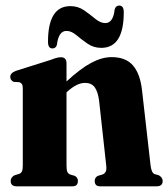

<svg xmlns="http://www.w3.org/2000/svg" viewBox="-20 -654 591 674"><path d="M213.5 -431.5V-368Q262 -413 299.8 -433.2Q337.5 -453.5 372 -453.5Q421.5 -453.5 446.8 -424.2Q472 -395 478.5 -337.5L508.5 -74Q511.5 -47.5 522.5 -43L538 -38.5Q551 -30.5 551 -19Q551 0 530.5 0H331Q312.5 0 312.5 -19Q312.5 -30.5 323 -36.5L340 -41.5Q347.5 -44.5 351 -51.2Q354.5 -58 353 -72L328 -299.5Q324 -331.5 312.8 -347.2Q301.5 -363 278.5 -363Q250 -363 216.5 -332.5L213.5 -329.5V-73.5Q213.5 -58 216.2 -51.2Q219 -44.5 226 -41.5L243 -36.5Q253.5 -30 253.5 -19Q253.5 0 235 0H38Q17.5 0 17.5 -19Q17.5 -31 30.5 -38.5L47 -43.5Q54 -46 57 -52.5Q60 -59 60 -73V-343Q60 -354 57.2 -358.5Q54.5 -363 48 -365.5L28.5 -366.5Q16 -372 16 -384Q16 -397.5 35 -405L158.5 -444Q172.5 -449.5 180 -451.2Q187.5 -453 194 -453Q213.5 -453 213.5 -431.5ZM335.5 -486Q308.5 -486 287.2 -500.8Q266 -515.5 248.2 -530.5Q230.5 -545.5 213.5 -545.5Q185.5 -545.5 180 -497.5Q176.5 -484 164 -484Q148.5 -484 148.5 -507.5Q148.5 -632.5 227 -632.5Q254 -632.5 275.2 -617.8Q296.5 -603 314.5 -588Q332.5 -573 349.5 -573Q377.5 -573 382.5 -621Q386.5 -634.5 398.5 -634.5Q414.5 -634.5 414.5 -611Q414.5 -486 335.5 -486Z"/></svg>

Font: Fraunces 144pt Soft
Style: Bold
Weight: 700
Version: Version 1.000;[0bf87f6ff]